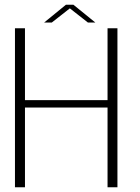

<svg xmlns="http://www.w3.org/2000/svg" viewBox="-20 -795 593 815"><path d="M43.5 0H86V-338.5H436.5V0H478.5V-675H436.5V-370H86V-675H43.5ZM167.5 -699.5H200L276.5 -759.5L353 -699.5H384.5L291.5 -775H260Z"/></svg>

Font: Anybody Thin ExtraLight
Style: Regular
Weight: 250
Version: Version 1.113;gftools[0.9.25]